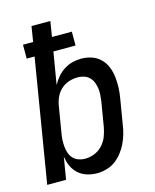

<svg xmlns="http://www.w3.org/2000/svg" viewBox="-112 -812 724 896"><g transform="rotate(-15 250.0 -363.5)"><path d="M246 8Q221 8 197 0.5Q173 -7 155.5 -23Q138 -39 128 -61Q118 -83 115 -108L97 0H6L104 -594H66V-661H115L127 -735H218L206 -661H302V-594H195L169 -439Q180 -459 194.5 -476Q209 -493 228 -505Q247 -517 268 -522.5Q289 -528 310 -528Q337 -528 361 -520Q385 -512 403 -494.5Q421 -477 430.5 -453.5Q440 -430 443 -404.5Q446 -379 445 -352.5Q444 -326 439 -299L419 -179Q416 -157 409.5 -135Q403 -113 393 -92Q383 -71 368 -52Q353 -33 334 -19Q315 -5 291.5 1.5Q268 8 246 8ZM209 -72Q232 -72 254.5 -81Q277 -90 293.5 -108Q310 -126 318.5 -148Q327 -170 331 -193L351 -313Q353 -328 354 -344Q355 -360 352.5 -375.5Q350 -391 344.5 -404.5Q339 -418 328 -428.5Q317 -439 302.5 -443.5Q288 -448 273 -448Q251 -448 229.5 -441Q208 -434 191 -418Q174 -402 165 -381Q156 -360 153 -338L133 -218Q130 -202 129 -185Q128 -168 129.5 -152Q131 -136 136 -121Q141 -106 151.5 -94.5Q162 -83 177.5 -77.5Q193 -72 209 -72Z"/></g></svg>

Font: Iosevka Term Curly Md Obl
Style: Regular
Weight: 500
Italic angle: -9°
Designer: Belleve Invis
Foundry: Belleve Invis
Version: Version 32.3.0